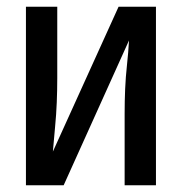

<svg xmlns="http://www.w3.org/2000/svg" viewBox="-20 -550 540 570"><path d="M57 0H169L363 -430Q361 -394 357 -357.5Q353 -321 351.5 -285Q350 -249 350 -212V0H443V-530H332L137 -100Q140 -137 143.5 -173Q147 -209 148.5 -245.5Q150 -282 150 -318V-530H57Z"/></svg>

Font: Iosevka SS08 Medium
Style: Regular
Weight: 500
Monospace: yes
Designer: Belleve Invis
Foundry: Belleve Invis
Version: Version 3.4.3; ttfautohint (v1.8.3)